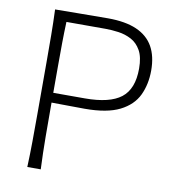

<svg xmlns="http://www.w3.org/2000/svg" viewBox="-82 -807 797 879"><g transform="rotate(10 316.5 -367.0)"><path d="M103.5 0H166Q162.6 -75.2 162.1 -151.9Q161.6 -228.5 161.6 -309.6Q192.9 -309.6 236.1 -308.8Q279.3 -308.1 315.9 -308.1Q419.4 -308.1 478.3 -337.6Q537.1 -367.2 561.3 -418.2Q585.4 -469.2 585.4 -533.2Q585.4 -599.6 560.1 -644.3Q534.7 -689 482.4 -711.7Q430.2 -734.4 349.1 -734.4Q270.5 -734.4 208.7 -733.4Q147 -732.4 103.5 -732.4Q106 -670.4 106.4 -613.3Q106.9 -556.2 106.9 -488.3V-243.7Q106.9 -176.3 106.4 -119.1Q106 -62 103.5 0ZM164.6 -685.1H345.7Q375 -685.1 407 -680.7Q439 -676.3 466.8 -661.6Q494.6 -647 512 -616.2Q529.3 -585.4 529.3 -532.2Q529.3 -437 476.3 -396Q423.3 -355 308.6 -355H161.6V-481Q161.6 -537.6 162.1 -586.4Q162.6 -635.3 164.6 -685.1Z"/></g></svg>

Font: Pinar-VF-FD
Style: Regular
Weight: 300
Designer: Amin Abedi
Version: Version 3.0